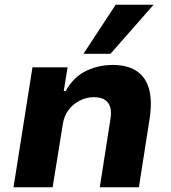

<svg xmlns="http://www.w3.org/2000/svg" viewBox="-20 -790 722 810"><path d="M37 0 117 -506H265L249 -406H257Q291 -466 343.5 -491Q396 -516 455 -516Q517 -516 555.5 -491Q594 -466 608.5 -415.5Q623 -365 611 -288L566 0H401L445 -282Q451 -315 445.5 -336Q440 -357 423 -368.5Q406 -380 376 -380Q344 -380 315.5 -365Q287 -350 268.5 -325Q250 -300 245 -266L202 0ZM332 -563 468 -770H628L446 -563Z"/></svg>

Font: Nunito Sans 6pt ExtraBold
Style: Italic
Weight: 800
Italic angle: -9°
Version: Version 3.101;gftools[0.9.27]